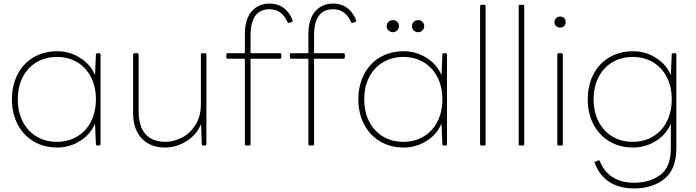

<svg xmlns="http://www.w3.org/2000/svg" viewBox="-20 -805 3914 1079"><path d="M528 -506H537Q545 -506 545 -498V5Q545 13 537 13H528Q519 13 519 5L514 -111Q490 -51 431 -13.5Q372 24 302 24Q226 24 168 -11Q110 -46 78.5 -107.5Q47 -169 47 -247Q47 -325 78.5 -386.5Q110 -448 168 -482.5Q226 -517 302 -517Q372 -517 431 -479.5Q490 -442 514 -382L519 -498Q519 -506 528 -506ZM519 -247Q519 -318 491 -372Q463 -426 413.5 -455.5Q364 -485 300 -485Q236 -485 186 -455.5Q136 -426 108 -372Q80 -318 80 -247Q80 -176 108 -121.5Q136 -67 186 -37.5Q236 -8 300 -8Q364 -8 414 -38Q464 -68 491.5 -122Q519 -176 519 -247Z M908 24Q824 24 776 -27.5Q728 -79 728 -170V-498Q728 -506 736 -506H751Q759 -506 759 -498V-184Q759 -8 911 -8Q956 -8 1002 -31.5Q1048 -55 1078.5 -103Q1109 -151 1109 -221V-498Q1109 -506 1117 -506H1132Q1140 -506 1140 -498V5Q1140 13 1132 13H1122Q1114 13 1114 5L1110 -108Q1084 -46 1027 -11Q970 24 908 24Z M1252 -484V-498Q1252 -506 1260 -506H1356V-611Q1356 -698 1394.5 -741.5Q1433 -785 1495 -785Q1585 -785 1624 -693Q1625 -692 1625 -689Q1625 -683 1619 -681L1605 -677Q1604 -676 1602 -676Q1597 -676 1595 -682Q1564 -753 1495 -753Q1388 -753 1388 -605V-506H1553Q1561 -506 1561 -498V-484Q1561 -475 1553 -475H1388V5Q1388 13 1380 13H1365Q1356 13 1356 5V-475H1260Q1252 -475 1252 -484Z M1609 -484V-498Q1609 -506 1617 -506H1713V-611Q1713 -698 1751.5 -741.5Q1790 -785 1852 -785Q1942 -785 1981 -693Q1982 -692 1982 -689Q1982 -683 1976 -681L1962 -677Q1961 -676 1959 -676Q1954 -676 1952 -682Q1921 -753 1852 -753Q1745 -753 1745 -605V-506H1910Q1918 -506 1918 -498V-484Q1918 -475 1910 -475H1745V5Q1745 13 1737 13H1722Q1713 13 1713 5V-475H1617Q1609 -475 1609 -484Z M2475 -506H2484Q2492 -506 2492 -498V5Q2492 13 2484 13H2475Q2466 13 2466 5L2461 -111Q2437 -51 2378 -13.5Q2319 24 2249 24Q2173 24 2115 -11Q2057 -46 2025.5 -107.5Q1994 -169 1994 -247Q1994 -325 2025.5 -386.5Q2057 -448 2115 -482.5Q2173 -517 2249 -517Q2319 -517 2378 -479.5Q2437 -442 2461 -382L2466 -498Q2466 -506 2475 -506ZM2466 -247Q2466 -318 2438 -372Q2410 -426 2360.5 -455.5Q2311 -485 2247 -485Q2183 -485 2133 -455.5Q2083 -426 2055 -372Q2027 -318 2027 -247Q2027 -176 2055 -121.5Q2083 -67 2133 -37.5Q2183 -8 2247 -8Q2311 -8 2361 -38Q2411 -68 2438.5 -122Q2466 -176 2466 -247ZM2330 -692Q2345 -692 2354.5 -682Q2364 -672 2364 -658Q2364 -644 2354 -634Q2344 -624 2330 -624Q2315 -624 2305 -634Q2295 -644 2295 -658Q2295 -672 2305 -682Q2315 -692 2330 -692ZM2188 -692Q2203 -692 2212.5 -682Q2222 -672 2222 -658Q2222 -644 2212 -634Q2202 -624 2188 -624Q2173 -624 2163 -634Q2153 -644 2153 -658Q2153 -672 2163 -682Q2173 -692 2188 -692Z M2686 -778H2701Q2709 -778 2709 -770V5Q2709 13 2701 13H2686Q2678 13 2678 5V-770Q2678 -778 2686 -778Z M2903 -778H2918Q2926 -778 2926 -770V5Q2926 13 2918 13H2903Q2895 13 2895 5V-770Q2895 -778 2903 -778Z M3128 -712Q3142 -712 3150.5 -703.5Q3159 -695 3159 -681Q3159 -667 3150.5 -658.5Q3142 -650 3128 -650Q3114 -650 3105 -658.5Q3096 -667 3096 -681Q3096 -694 3105 -703Q3114 -712 3128 -712ZM3120 -506H3135Q3143 -506 3143 -498V5Q3143 13 3135 13H3120Q3112 13 3112 5V-498Q3112 -506 3120 -506Z M3764 -506H3773Q3781 -506 3781 -498V27Q3781 146 3714 200Q3647 254 3544 254Q3461 254 3405 218Q3349 182 3323 113Q3318 105 3327 103L3340 97L3344 96Q3350 96 3351 102Q3402 222 3544 222Q3632 222 3691 177.5Q3750 133 3750 30V-110Q3725 -50 3666.5 -13Q3608 24 3538 24Q3462 24 3404 -11Q3346 -46 3314.5 -107.5Q3283 -169 3283 -247Q3283 -325 3314.5 -386.5Q3346 -448 3404 -482.5Q3462 -517 3538 -517Q3608 -517 3667 -479.5Q3726 -442 3750 -382L3755 -498Q3755 -506 3764 -506ZM3755 -247Q3755 -318 3727 -372Q3699 -426 3649.5 -455.5Q3600 -485 3536 -485Q3472 -485 3422 -455.5Q3372 -426 3344 -372Q3316 -318 3316 -247Q3316 -176 3344 -121.5Q3372 -67 3422 -37.5Q3472 -8 3536 -8Q3600 -8 3650 -38Q3700 -68 3727.5 -122Q3755 -176 3755 -247Z"/></svg>

Font: LINE Seed JP_TTF Thin
Style: Regular
Weight: 250
Designer: LY Corporation & Fontrix & Fontworks
Version: Version 1.008